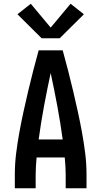

<svg xmlns="http://www.w3.org/2000/svg" viewBox="-20 -1003 540 1023"><path d="M59 0V-74Q59 -130 66 -186Q73 -242 83 -297Q93 -352 105 -407Q117 -462 130 -517Q143 -572 157 -626.5Q171 -681 186 -735H314Q329 -681 343 -626.5Q357 -572 370 -517Q383 -462 395 -407Q407 -352 417 -297Q427 -242 434 -186Q441 -130 441 -74V0H330V-74Q330 -96 328.5 -118.5Q327 -141 325 -164H175Q173 -141 171.5 -118.5Q170 -96 170 -74V0ZM186 -260H314Q302 -349 285.5 -437.5Q269 -526 250 -614Q231 -526 214.5 -437.5Q198 -349 186 -260ZM202 -799 73 -927 144 -983 250 -856 356 -983 427 -927 298 -799Z"/></svg>

Font: Iosevka SS08 Regular
Style: Bold
Weight: 700
Monospace: yes
Designer: Belleve Invis
Foundry: Belleve Invis
Version: Version 16.3.4; ttfautohint (v1.8.4)